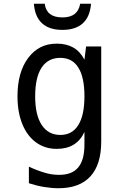

<svg xmlns="http://www.w3.org/2000/svg" viewBox="-20 -794 642 1029"><path d="M467.8 -773.9H409.7Q403.3 -737.3 379.9 -719Q356.4 -700.7 314.5 -700.7Q229 -700.7 219.7 -773.9H161.6Q167 -704.1 205.6 -668.9Q244.1 -633.8 314.5 -633.8Q384.8 -633.8 423.6 -668.9Q462.4 -704.1 467.8 -773.9ZM522.5 -35.2V-544.9H441.4L432.6 -474.1Q409.2 -518.6 373 -539.1Q335.9 -560.1 284.7 -560.1Q235.4 -560.1 197.8 -541Q160.2 -522 130.9 -483.4Q73.7 -406.7 73.7 -277.8Q73.7 -192.9 99.6 -129.2Q125.5 -65.4 173.1 -30.8Q220.7 3.9 284.2 3.9Q391.1 3.9 432.6 -86.9V-22Q432.6 22.5 424.3 52.7Q416 83 399.4 103Q382.3 123.5 356.9 133.3Q331.5 143.1 295.4 143.1Q258.8 143.1 221.7 132.3Q176.8 119.1 134.8 99.1V188Q177.2 201.7 215.8 208Q258.3 214.8 293.5 214.8Q406.2 214.8 464.4 151.4Q522.5 87.9 522.5 -35.2ZM168.5 -277.3Q168.5 -378.9 202.9 -431.4Q237.3 -483.9 303.2 -483.9Q367.7 -483.9 399.9 -431.6Q432.6 -379.9 432.6 -277.8Q432.6 -176.8 399.7 -123.8Q366.7 -70.8 303.7 -70.8Q238.8 -70.8 203.6 -124.3Q168.5 -177.7 168.5 -277.3Z"/></svg>

Font: Hack Dev
Style: Regular
Weight: 400
Designer: Christopher Simpkins
Foundry: Christopher Simpkins
Version: Version 2.0315